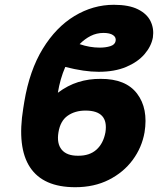

<svg xmlns="http://www.w3.org/2000/svg" viewBox="-20 -780 707 810"><path d="M404.8 -447.3Q510.7 -447.8 558.3 -385Q606 -322.3 589.8 -221.7Q578.6 -157.7 539.8 -105.2Q501 -52.7 439.2 -21.5Q377.4 9.8 297.4 9.8Q162.1 9.8 106.7 -74.2Q51.3 -158.2 78.1 -323.2L82.5 -350.6Q104.5 -482.9 160.4 -574.2Q216.3 -665.5 294.4 -712.6Q372.6 -759.8 460.4 -759.8Q523.9 -759.8 562 -740.7Q600.1 -721.7 615.2 -690.4Q630.4 -659.2 625 -622.1Q618.2 -584.5 589.6 -551.3Q561 -518.1 512.2 -497.6Q463.4 -477.1 396 -477.1Q365.7 -477.1 330.8 -482.2Q295.9 -487.3 255.4 -497.6Q233.4 -446.8 224.1 -388.7Q265.6 -419.9 310.3 -433.8Q355 -447.8 404.8 -447.3ZM340.8 -313.5Q296.4 -313.5 265.4 -291.7Q234.4 -270 226.6 -221.7Q218.8 -174.8 240.2 -148.7Q261.7 -122.6 309.6 -123Q357.9 -122.6 387 -148.7Q416 -174.8 424.8 -221.7Q439 -313.5 340.8 -313.5ZM315.9 -593.8Q358.4 -579.1 400.9 -579.1Q425.8 -579.1 445.3 -585.2Q464.8 -591.3 467.8 -606.9Q470.7 -622.6 457 -631.8Q443.4 -641.1 416.5 -641.1Q387.7 -641.1 362.5 -628.4Q337.4 -615.7 315.9 -593.8Z"/></svg>

Font: Inter Display Extra Bold
Style: Italic
Weight: 800
Italic angle: -9.39999°
Designer: Rasmus Andersson
Foundry: rsms
Version: Version 4.000;git-4fc901f